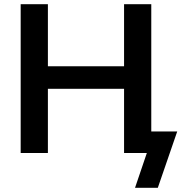

<svg xmlns="http://www.w3.org/2000/svg" viewBox="-20 -725 860 910"><path d="M620 165 676 0H591V-102H820L728 165ZM78 0V-705H207V-411H568V-705H697V0H568V-304H207V0Z"/></svg>

Font: Mulish ExtraLight
Style: Regular
Weight: 200
Designer: Vernon Adams
Foundry: Vernon Adams
Version: Version 3.603